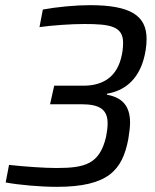

<svg xmlns="http://www.w3.org/2000/svg" viewBox="-20 -716 602 744"><path d="M200 8C401 8 454 -58 477 -176C481 -201 484 -223 484 -241C484 -309 450 -339 394 -349L395 -353C461 -364 513 -405 536 -484C543 -508 548 -536 548 -565C548 -655 487 -696 328 -696C274 -696 199 -689 146 -679L133 -611C184 -618 256 -623 307 -623C408 -623 457 -614 457 -550C457 -529 454 -509 449 -490C427 -406 364 -384 304 -384H190L174 -312H296C367 -312 397 -291 397 -238C397 -223 395 -206 391 -186C366 -79 308 -65 198 -65C154 -65 78 -70 15 -77L2 -9C55 1 139 8 200 8Z"/></svg>

Font: Saira UNSAM
Style: Italic
Weight: 400
Italic angle: -12°
Designer: Hector Gatti with collaboration of the Omnibus-Type team
Foundry: Omnibus-Type
Version: Version 0.072;PS 000.072;hotconv 1.0.88;makeotf.lib2.5.64775